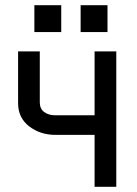

<svg xmlns="http://www.w3.org/2000/svg" viewBox="-20 -723 530 743"><path d="M50 -524H134V-327Q134 -302 151 -289.5Q168 -277 192 -277H346V-524H430V0H346V-201H195Q136 -201 93 -234Q50 -267 50 -324ZM217 -703V-599H113V-703ZM396 -703V-599H292V-703Z"/></svg>

Font: ColatingCofangSans
Style: Regular
Weight: 400
Foundry: GNU
Version: Version 412.227;June 27, 2022;FontCreator 11.0.0.2412 32-bit